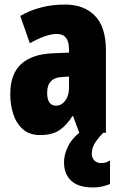

<svg xmlns="http://www.w3.org/2000/svg" viewBox="-20 -649 534 843"><path d="M266 -629Q349 -629 397 -579.5Q445 -530 445 -429V-66H328L301 -139H298Q271 -97 239.5 -76.5Q208 -56 156 -56Q109 -56 80 -82Q51 -108 38 -149Q25 -190 25 -235Q25 -324 72.5 -367.5Q120 -411 211 -415L283 -418V-432Q283 -500 230 -500Q183 -500 111 -459L69 -579Q110 -603 159.5 -616Q209 -629 266 -629ZM253 -311Q187 -308 187 -242Q187 -185 226 -185Q250 -185 266.5 -207Q283 -229 283 -264V-313ZM383 27Q383 43 394 55Q405 67 424 67Q438 67 447 63.5Q456 60 463 56V159Q451 164 432 169Q413 174 388 174Q324 174 292.5 144.5Q261 115 261 63Q261 29 280 -9Q299 -47 350 -83L433 -66Q402 -33 392.5 -13.5Q383 6 383 27Z"/></svg>

Font: Noto Sans Malayalam UI ExtraCondensed Black
Style: Regular
Weight: 900
Width: 2
Designer: Jelle Bosma - Monotype Design Team
Foundry: Monotype Imaging Inc.
Version: Version 2.104; ttfautohint (v1.8.4.7-5d5b)